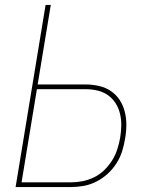

<svg xmlns="http://www.w3.org/2000/svg" viewBox="-20 -755 640 775"><path d="M43 0 164 -735H185L132 -414H326Q353 -414 379.5 -408Q406 -402 427.5 -387.5Q449 -373 463 -351.5Q477 -330 483.5 -304.5Q490 -279 490 -251Q490 -223 485 -196Q481 -170 473 -144.5Q465 -119 450 -95.5Q435 -72 414 -53Q393 -34 368 -21.5Q343 -9 317 -4.5Q291 0 265 0ZM67 -19H265Q289 -19 312.5 -23.5Q336 -28 359 -39Q382 -50 400.5 -68Q419 -86 432.5 -107.5Q446 -129 453.5 -152.5Q461 -176 465 -199Q469 -223 469.5 -247.5Q470 -272 464.5 -295.5Q459 -319 446.5 -338.5Q434 -358 415.5 -371Q397 -384 373.5 -389.5Q350 -395 326 -395H129Z"/></svg>

Font: Iosevka Curly Thin Extended
Style: Italic
Weight: 100
Width: 7
Italic angle: -9°
Monospace: yes
Designer: Belleve Invis
Foundry: Belleve Invis
Version: Version 11.1.0; ttfautohint (v1.8.3)